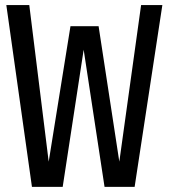

<svg xmlns="http://www.w3.org/2000/svg" viewBox="-20 -726 655 746"><path d="M528.2 -706.2H610.8L503.1 0H386.2L305.1 -532.8L223.6 0H104.1L4.6 -706.2H93.8L169.2 -97.9L253.8 -624.1H363.1L443.6 -97.9Z"/></svg>

Font: Fira Code Fixed
Style: Regular
Weight: 400
Monospace: yes
Designer: Carrois Corporate, Edenspiekermann AG, Nikita Prokopov
Foundry: Carrois Corporate, Edenspiekermann AG, Nikita Prokopov
Version: Version 5.002